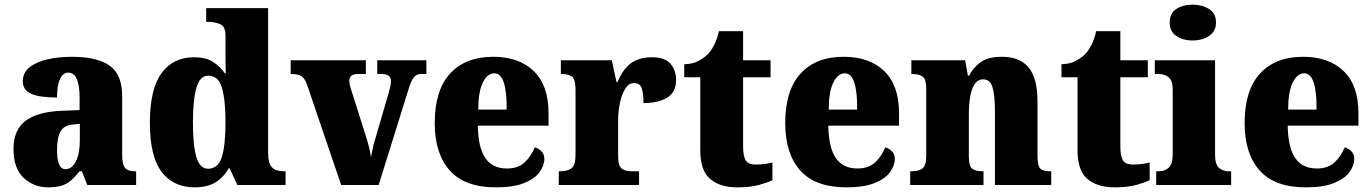

<svg xmlns="http://www.w3.org/2000/svg" viewBox="-20 -795 5892 825"><path d="M187 10Q126 10 82 -30.5Q38 -71 38 -155Q38 -237 90 -276Q142 -315 246 -319L322 -322V-375Q322 -483 273 -483Q251 -483 238 -456Q225 -429 225 -376Q150 -376 114 -392Q78 -408 78 -445Q78 -483 107 -506Q136 -529 184 -540Q232 -551 289 -551Q397 -551 451 -513Q505 -475 505 -382V-129Q505 -89 517 -74Q529 -59 561 -59H565V0H355L332 -59H322Q301 -33 283 -18Q265 -3 242.5 3.5Q220 10 187 10ZM261 -68Q289 -68 306 -101.5Q323 -135 323 -191V-263L294 -260Q255 -257 240 -230Q225 -203 225 -151Q225 -68 261 -68Z M816 10Q725 10 674.5 -56.5Q624 -123 624 -267Q624 -412 674 -480.5Q724 -549 813 -549Q865 -549 895.5 -529Q926 -509 946 -480H950Q949 -502 949 -533Q949 -564 949 -593V-642Q949 -681 926.5 -691Q904 -701 874 -701H866V-760H1132V-140Q1132 -93 1148.5 -76Q1165 -59 1199 -59H1207V0H1000L967 -71H962Q941 -33 906 -11.5Q871 10 816 10ZM874 -70Q917 -70 933 -120Q949 -170 949 -270Q949 -366 933.5 -418Q918 -470 875 -470Q839 -470 824 -418Q809 -366 809 -269Q809 -169 824 -119.5Q839 -70 874 -70Z M1299 -432Q1289 -459 1275 -468Q1261 -477 1229 -477V-536H1552V-477H1519Q1498 -477 1489.5 -469.5Q1481 -462 1481 -448Q1481 -437 1484 -426Q1487 -415 1490 -406L1550 -217Q1559 -189 1565 -165.5Q1571 -142 1574 -119Q1578 -138 1581.5 -157Q1585 -176 1591 -193L1650 -396Q1654 -411 1657 -423Q1660 -435 1660 -449Q1660 -460 1651 -468.5Q1642 -477 1621 -477H1601V-536H1812V-477H1787Q1770 -477 1758 -462.5Q1746 -448 1734 -407L1607 0H1446Z M2111 10Q1977 10 1912.5 -62.5Q1848 -135 1848 -266Q1848 -407 1914 -479Q1980 -551 2099 -551Q2210 -551 2273.5 -489.5Q2337 -428 2337 -309V-255H2033Q2035 -159 2066 -115Q2097 -71 2158 -71Q2206 -71 2234 -97Q2262 -123 2278 -162Q2295 -157 2307 -144.5Q2319 -132 2319 -113Q2319 -84 2298.5 -55.5Q2278 -27 2232 -8.5Q2186 10 2111 10ZM2157 -324Q2158 -399 2145 -439.5Q2132 -480 2104 -480Q2074 -480 2054.5 -440Q2035 -400 2035 -324Z M2381 0V-59H2386Q2418 -59 2435.5 -71.5Q2453 -84 2453 -131V-409Q2453 -453 2438.5 -465Q2424 -477 2394 -477H2390V-536H2609L2629 -442H2633Q2657 -499 2692 -524Q2727 -549 2782 -549Q2837 -549 2861 -521Q2885 -493 2885 -452Q2885 -398 2846 -375Q2807 -352 2745 -352Q2745 -393 2737.5 -415.5Q2730 -438 2704 -438Q2682 -438 2667 -414.5Q2652 -391 2644 -354Q2636 -317 2636 -278V-126Q2636 -82 2651.5 -70.5Q2667 -59 2693 -59H2726V0Z M3147 10Q3075 10 3032 -25.5Q2989 -61 2989 -150V-463H2920V-519Q2960 -520 2986.5 -536Q3013 -552 3026 -567Q3039 -582 3050.5 -605.5Q3062 -629 3069 -661H3173V-536H3291V-463H3173V-167Q3173 -126 3183.5 -107Q3194 -88 3228 -88Q3267 -88 3299 -97V-21Q3282 -12 3244 -1Q3206 10 3147 10Z M3617 10Q3483 10 3418.5 -62.5Q3354 -135 3354 -266Q3354 -407 3420 -479Q3486 -551 3605 -551Q3716 -551 3779.5 -489.5Q3843 -428 3843 -309V-255H3539Q3541 -159 3572 -115Q3603 -71 3664 -71Q3712 -71 3740 -97Q3768 -123 3784 -162Q3801 -157 3813 -144.5Q3825 -132 3825 -113Q3825 -84 3804.5 -55.5Q3784 -27 3738 -8.5Q3692 10 3617 10ZM3663 -324Q3664 -399 3651 -439.5Q3638 -480 3610 -480Q3580 -480 3560.5 -440Q3541 -400 3541 -324Z M3891 0V-59H3895Q3927 -59 3943.5 -71Q3960 -83 3960 -127V-413Q3960 -454 3945 -465.5Q3930 -477 3900 -477H3896V-536H4127L4139 -470H4144Q4161 -503 4192.5 -527Q4224 -551 4286 -551Q4361 -551 4399.5 -505.5Q4438 -460 4438 -359V-129Q4438 -83 4449.5 -71Q4461 -59 4493 -59H4497V0H4255V-320Q4255 -384 4245 -419Q4235 -454 4205 -454Q4181 -454 4167.5 -433Q4154 -412 4148.5 -377.5Q4143 -343 4143 -303V-124Q4143 -82 4157 -70.5Q4171 -59 4202 -59H4206V0Z M4768 10Q4696 10 4653 -25.5Q4610 -61 4610 -150V-463H4541V-519Q4581 -520 4607.5 -536Q4634 -552 4647 -567Q4660 -582 4671.5 -605.5Q4683 -629 4690 -661H4794V-536H4912V-463H4794V-167Q4794 -126 4804.5 -107Q4815 -88 4849 -88Q4888 -88 4920 -97V-21Q4903 -12 4865 -1Q4827 10 4768 10Z M5105 -621Q5063 -621 5034.5 -640.5Q5006 -660 5006 -698Q5006 -738 5034.5 -756.5Q5063 -775 5105 -775Q5145 -775 5175 -756.5Q5205 -738 5205 -698Q5205 -660 5175 -640.5Q5145 -621 5105 -621ZM4948 0V-59H4959Q4986 -59 5002.5 -75Q5019 -91 5019 -133V-410Q5019 -448 5002 -462.5Q4985 -477 4959 -477H4942V-536H5201V-130Q5201 -89 5217.5 -74Q5234 -59 5260 -59H5270V0Z M5591 10Q5457 10 5392.5 -62.5Q5328 -135 5328 -266Q5328 -407 5394 -479Q5460 -551 5579 -551Q5690 -551 5753.5 -489.5Q5817 -428 5817 -309V-255H5513Q5515 -159 5546 -115Q5577 -71 5638 -71Q5686 -71 5714 -97Q5742 -123 5758 -162Q5775 -157 5787 -144.5Q5799 -132 5799 -113Q5799 -84 5778.5 -55.5Q5758 -27 5712 -8.5Q5666 10 5591 10ZM5637 -324Q5638 -399 5625 -439.5Q5612 -480 5584 -480Q5554 -480 5534.5 -440Q5515 -400 5515 -324Z"/></svg>

Font: Noto Serif Hebrew SemiCondensed Black
Style: Regular
Weight: 900
Width: 4
Designer: Monotype Design Team
Foundry: Monotype Imaging Inc.
Version: Version 2.004; ttfautohint (v1.8.4.7-5d5b)